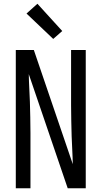

<svg xmlns="http://www.w3.org/2000/svg" viewBox="-20 -1001 540 1021"><path d="M64 0V-735H160Q212 -583 263.5 -431.5Q315 -280 367 -128Q367 -138 366.5 -147Q366 -156 366 -165L361 -276Q360 -317 359 -358.5Q358 -400 358 -441V-735H436V0H340L133 -607Q133 -597 133.5 -588Q134 -579 134 -570L139 -459Q140 -418 141 -376.5Q142 -335 142 -294V0ZM263 -794 121 -929 179 -981 311 -836Z"/></svg>

Font: Iosevka SS04
Style: Regular
Weight: 400
Monospace: yes
Designer: Belleve Invis
Foundry: Belleve Invis
Version: Version 19.0.0; ttfautohint (v1.8.4)